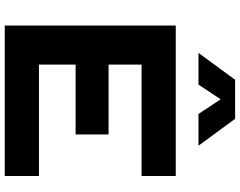

<svg xmlns="http://www.w3.org/2000/svg" viewBox="-118 -864 983 786"><g transform="rotate(90 373.0 -471.5)"><path d="M85 -700H701V-560H245V-425H531V-290H245V-140H701V0H85ZM387 -884 327 -793H197L307 -943H467L577 -793H447Z"/></g></svg>

Font: Copperplate Sans CC
Style: Bold
Weight: 700
Designer: indestructible type*
Foundry: Cowboy Collective
Version: Version 1.000